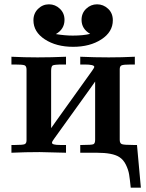

<svg xmlns="http://www.w3.org/2000/svg" viewBox="-20 -708 679 890"><path d="M33 0V-36H50Q87 -36 95 -40Q103 -44 103 -58V-385Q103 -402 93.5 -405.5Q84 -409 48 -409H33V-445Q93 -442 154 -442Q220 -442 286 -445V-409H272Q231 -409 224 -404.5Q217 -400 217 -379V-114Q225 -126 241 -148L407 -380Q417 -394 417 -398Q417 -409 372 -409H352V-445Q418 -442 484 -442Q545 -442 605 -445V-409H588Q552 -409 543.5 -405Q535 -401 535 -387V-60Q535 -44 544.5 -40Q554 -36 598 -36H615L633 162H586Q582 122 578.5 100.5Q575 79 563.5 55.5Q552 32 533 20Q502 0 429 0H352V-36H362Q405 -36 413 -39.5Q421 -43 421 -60V-330Q413 -318 397 -296L231 -65Q221 -52 221 -46Q221 -36 259 -36H286V0Q175 -3 164 -3Q99 -3 33 0ZM135 -614Q135 -646 156.5 -667Q178 -688 207 -688Q236 -688 257.5 -667.5Q279 -647 279 -616Q279 -573 239 -550Q281 -543 317 -543Q366 -543 398 -551Q358 -574 358 -616Q358 -647 379.5 -667.5Q401 -688 430 -688Q459 -688 481 -667.5Q503 -647 503 -614Q503 -560 450 -525.5Q397 -491 319 -491Q241 -491 188 -525.5Q135 -560 135 -614Z"/></svg>

Font: CMU Serif
Style: Bold
Weight: 700
Version: Version 0.7.0